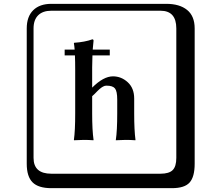

<svg xmlns="http://www.w3.org/2000/svg" viewBox="-20 -774 1140 1006"><path d="M594.2 -180.2V-252Q594.2 -295.9 582.5 -310.5Q570.8 -325.2 538.1 -325.2Q533.2 -325.2 529.1 -324.2Q524.9 -323.2 519.5 -320.1Q514.2 -316.9 510.5 -314.5Q506.8 -312 500 -305.9Q493.2 -299.8 490 -296.4Q486.8 -293 477.3 -283.4Q467.8 -273.9 462.9 -270V-180.2Q462.9 -91.3 470.2 -41L469.2 -39.1Q444.3 -41 418.9 -41L368.2 -39.1L367.2 -41Q374 -87.9 374 -180.2V-405.8Q374 -452.1 372.6 -483.9H318.8V-514.2H371.1Q369.6 -534.2 367.2 -546.9L368.2 -549.8Q425.3 -553.7 463.9 -567.9Q469.7 -567.9 470.2 -561Q467.8 -539.6 465.8 -514.2H555.2V-483.9H464.4Q463.4 -455.1 462.9 -420.9V-314.9Q522 -374 571.8 -374Q615.7 -374 649.4 -343Q683.1 -312 683.1 -257.8V-180.2Q683.1 -91.3 689.9 -41L689 -39.1Q664.1 -41 638.2 -41L586.9 -39.1V-41Q594.2 -88.4 594.2 -180.2ZM249 -717.8Q204.1 -717.8 179.9 -693.8Q155.8 -669.9 155.8 -625V53.2Q155.8 136.2 249 136.2H820.8Q865.7 136.2 884.8 117.2Q903.8 98.1 903.8 53.2V-625Q903.8 -717.8 820.8 -717.8ZM1000 84Q1000 152.8 973.4 182.4Q946.8 211.9 880.9 211.9H249Q181.2 211.9 150.6 181.4Q120.1 150.9 120.1 84V-625Q120.1 -687 154.1 -720.5Q188 -753.9 249 -753.9H851.1Q920.9 -753.9 960.4 -721.9Q1000 -689.9 1000 -625Z"/></svg>

Font: Linux Biolinum Keyboard O
Style: Regular
Weight: 700
Designer: Philipp H. Poll
Foundry: Philipp H. Poll
Version: Version 0.6.1